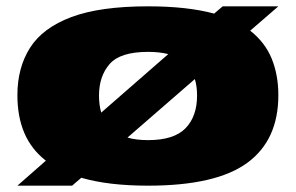

<svg xmlns="http://www.w3.org/2000/svg" viewBox="-20 -577 935 607"><path d="M35 10 125 -69Q79 -105 57 -156.5Q35 -208 35 -276Q35 -363 75 -426Q115 -489 205.5 -523Q296 -557 448 -557Q572 -557 657 -534L684 -557H860L771 -480Q818 -443 839 -391.5Q860 -340 860 -276Q860 -134 761.5 -62Q663 10 448 10Q323 10 237 -15L208 10ZM293 -275Q293 -245 300 -221L512 -406Q484 -413 448 -413Q360 -413 326.5 -374.5Q293 -336 293 -275ZM448 -134Q530 -134 566.5 -171.5Q603 -209 603 -275Q603 -304 596 -327L383 -142Q411 -134 448 -134Z"/></svg>

Font: Georama ExtraExtended ExtraBold
Style: Regular
Weight: 800
Width: 8
Designer: Jean-Baptiste Levee
Foundry: Production Type
Version: Version 1.000